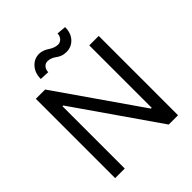

<svg xmlns="http://www.w3.org/2000/svg" viewBox="-246 -1087 1245 1245"><g transform="rotate(-45 376.5 -464.0)"><path d="M664.8 -727.3H578.1V-154.8H571L173.3 -727.3H88.1V0H176.1V-571H183.2L579.5 0H664.8ZM267 -792.6Q267 -815.3 280.5 -831Q294 -846.6 313.9 -846.6Q331.7 -846.6 347.7 -839.5Q363.6 -832.4 374.3 -823.9Q384.9 -815.3 403.1 -808.2Q421.2 -801.1 443.2 -801.1Q490.1 -801.1 520.6 -834.3Q551.1 -867.5 551.1 -921.9L487.2 -927.6Q487.2 -905.2 473.2 -889.4Q459.2 -873.6 438.9 -873.6Q421.9 -873.6 404.7 -880.7Q387.4 -887.8 375.4 -896.3Q363.3 -904.8 345.5 -911.9Q327.8 -919 309.7 -919Q263.5 -919 232.6 -884.2Q201.7 -849.4 201.7 -795.5Z"/></g></svg>

Font: Inter-Regular
Style: Regular
Weight: 500
Designer: Rasmus Andersson
Foundry: rsms
Version: ""